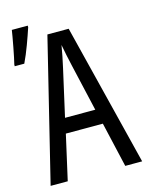

<svg xmlns="http://www.w3.org/2000/svg" viewBox="-117 -856 734 932"><g transform="rotate(-15 250.0 -390.0)"><path d="M2 -614V-606H50C74 -655 98 -724 114 -772V-780H34C30 -751 10 -644 2 -614ZM20 0H106L157 -226H343L395 0H480L302 -714H195ZM226 -536C234 -571 243 -616 248 -647C253 -616 263 -572 271 -536L325 -301H173Z"/></g></svg>

Font: Noto Sans Mono ExtraCondensed
Style: Regular
Weight: 400
Width: 2
Designer: Monotype Design Team
Foundry: Monotype Imaging Inc.
Version: Version 2.014